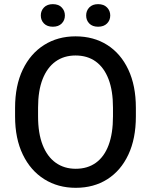

<svg xmlns="http://www.w3.org/2000/svg" viewBox="-20 -896 729 926"><path d="M635.3 -334.5Q635.3 -227.5 599.1 -150.4Q563 -73.2 497.8 -31.7Q432.6 9.8 345.2 9.8Q259.8 9.8 193.6 -31.7Q127.4 -73.2 90.1 -150.4Q52.7 -227.5 52.7 -334.5V-376Q52.7 -482.9 89.8 -560.3Q127 -637.7 192.9 -679.2Q258.8 -720.7 344.2 -720.7Q431.6 -720.7 497.1 -679.2Q562.5 -637.7 598.9 -560.3Q635.3 -482.9 635.3 -376ZM524.9 -377Q524.9 -458.5 503.4 -514.4Q481.9 -570.3 441.7 -599.4Q401.4 -628.4 344.2 -628.4Q288.6 -628.4 248 -599.4Q207.5 -570.3 185.5 -514.4Q163.6 -458.5 163.6 -377V-334.5Q163.6 -252.9 185.8 -196.5Q208 -140.1 248.8 -111.1Q289.6 -82 345.2 -82Q402.3 -82 442.6 -111.1Q482.9 -140.1 503.9 -196.5Q524.9 -252.9 524.9 -334.5ZM453.1 -767.1Q425.8 -767.1 410.6 -782.7Q395.5 -798.3 395.5 -821.3Q395.5 -844.2 410.6 -860.1Q425.8 -876 453.1 -876Q480.5 -876 496.1 -860.1Q511.7 -844.2 511.7 -821.3Q511.7 -798.3 496.1 -782.7Q480.5 -767.1 453.1 -767.1ZM234.9 -767.1Q207.5 -767.1 192.1 -782.7Q176.8 -798.3 176.8 -821.3Q176.8 -844.2 192.1 -860.1Q207.5 -876 234.9 -876Q262.2 -876 277.6 -860.1Q293 -844.2 293 -821.3Q293 -798.3 277.6 -782.7Q262.2 -767.1 234.9 -767.1Z"/></svg>

Font: Heebo Medium
Style: Regular
Weight: 500
Designer: Oded Ezer
Foundry: Ezer Type House
Version: Version 3.100